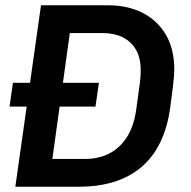

<svg xmlns="http://www.w3.org/2000/svg" viewBox="-20 -706 721 726"><path d="M38 0 135 -686H390Q462 -686 518 -658Q574 -630 606.5 -576Q639 -522 639 -442Q639 -431 638 -418Q637 -405 634 -379.5Q631 -354 624 -302Q614 -226 586.5 -169Q559 -112 515 -74.5Q471 -37 411.5 -18.5Q352 0 279 0ZM178 -105H302Q351 -105 391 -124.5Q431 -144 458.5 -185.5Q486 -227 495 -291Q501 -337 505 -364Q509 -391 510.5 -408.5Q512 -426 512 -440Q512 -488 493.5 -519Q475 -550 443 -565.5Q411 -581 368 -581H244ZM16 -303 29 -393H354L341 -303Z"/></svg>

Font: Chivo Medium
Style: Italic
Weight: 500
Italic angle: -8.05°
Designer: Hector Gatti
Foundry: Omnibus-Type
Version: Version 2.002